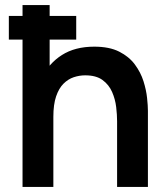

<svg xmlns="http://www.w3.org/2000/svg" viewBox="-20 -740 666 760"><path d="M565.5 0H443.5V-260.2Q443.5 -285.2 439.9 -316.2Q436.2 -347.2 423.7 -376Q411.1 -404.8 385.8 -423.3Q360.6 -441.8 317.3 -441.8Q294.5 -441.8 272 -434.4Q249.6 -426.9 231.4 -408.8Q213.2 -390.7 202.2 -358.8Q191.2 -326.8 191.2 -277.5L119.7 -308.2Q119.7 -376.9 146.4 -433Q173.2 -489.2 225.1 -522.2Q277 -555.3 353.2 -555.3Q412.9 -555.3 452 -535.5Q491 -515.7 514 -484.5Q537 -453.4 548 -418.4Q559 -383.3 562.2 -352Q565.5 -320.8 565.5 -301.5ZM191.2 0H69.2V-720H176.5V-340.8H191.2ZM281.7 -583.3H15V-677H281.7Z"/></svg>

Font: Manrope Variable Light
Style: Regular
Weight: 200
Designer: Mikhail Sharanda
Foundry: Mikhail Sharanda
Version: Version 4.505